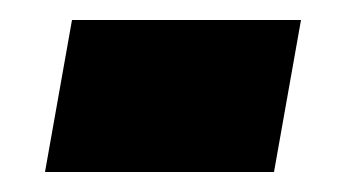

<svg xmlns="http://www.w3.org/2000/svg" viewBox="-20 -371 342 192"><path d="M25 -199 52 -351H281L254 -199Z"/></svg>

Font: Archivo SemiCondensed Black
Style: Italic
Weight: 900
Width: 4
Italic angle: -10°
Designer: Hector Gatti
Foundry: Omnibus-Type
Version: Version 2.001